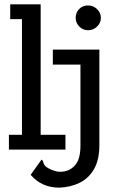

<svg xmlns="http://www.w3.org/2000/svg" viewBox="-20 -688 540 883"><path d="M21 0V-68H81V-600H27V-668H167V-68H281V0ZM385 -549Q361 -549 344.5 -566Q328 -583 328 -606Q328 -630 344 -646.5Q360 -663 385 -663Q409 -663 426.5 -646Q444 -629 444 -606Q444 -583 426.5 -566Q409 -549 385 -549ZM253 175Q171 175 121 116L171 46Q178 51 179 58Q180 65 186.5 73.5Q193 82 215 92Q225 96 235 99Q245 102 257 102Q297 102 323.5 74Q350 46 350 -18V-391H223V-460H437V-22Q437 48 412 90.5Q387 133 345.5 153Q304 173 253 175Z"/></svg>

Font: Inconsolata Medium
Style: Regular
Weight: 500
Monospace: yes
Designer: Raph Levien, Cyreal, Brenton Simpson
Foundry: Raph Levien, Cyreal, Google
Version: Version 3.001; ttfautohint (v1.8.2.53-6de2)